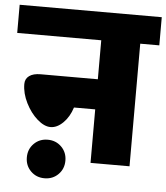

<svg xmlns="http://www.w3.org/2000/svg" viewBox="-75 -745 765 883"><g transform="rotate(5 308.0 -303.5)"><path d="M636 -566H548V0H368V-247H270Q256 -203 228 -175.5Q200 -148 170 -148Q141 -148 109 -176Q77 -204 55 -248Q33 -292 33 -335Q33 -359 51.5 -372.5Q70 -386 104 -386H368V-566H-20V-696H636ZM74 0Q74 -38 99.5 -63.5Q125 -89 163 -89Q201 -89 226.5 -63.5Q252 -38 252 0Q252 38 226.5 63.5Q201 89 163 89Q125 89 99.5 63.5Q74 38 74 0Z"/></g></svg>

Font: FiraGO Heavy
Style: Regular
Weight: 900
Designer: bBox Type
Foundry: bBox Type GmbH
Version: Version 1.001